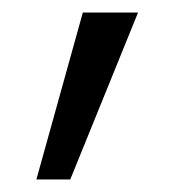

<svg xmlns="http://www.w3.org/2000/svg" viewBox="-20 -141 304 306"><path d="M112 -121H200L92 145H38Z"/></svg>

Font: Albert Sans
Style: Regular
Weight: 400
Designer: Andreas Rasmussen
Foundry: a.Foundry
Version: Version 1.025